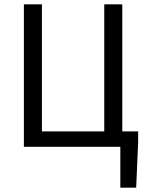

<svg xmlns="http://www.w3.org/2000/svg" viewBox="-20 -676 682 884"><path d="M90 0H534V188H607L616 -21V-71H543V-656H460V-71H173V-656H90Z"/></svg>

Font: Giro Sans Regular
Style: Regular
Weight: 400
Designer: Paul D. Hunt
Foundry: Adobe Systems Incorporated
Version: Version 1.000;PS 1.0;hotconv 1.0.88;makeotf.lib2.5.647800